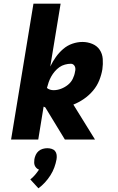

<svg xmlns="http://www.w3.org/2000/svg" viewBox="-20 -755 640 1039"><path d="M40 0 161 -735H308L252 -395Q265 -422 282 -446Q299 -470 321.5 -489.5Q344 -509 371.5 -518.5Q399 -528 426 -528Q454 -528 479.5 -517.5Q505 -507 519.5 -485.5Q534 -464 536 -436Q538 -408 534 -380Q529 -350 517 -320Q505 -290 483.5 -264.5Q462 -239 434.5 -220Q407 -201 377 -189L494 0H331L225 -174Q223 -175 220.5 -176Q218 -177 216 -178L187 0ZM270 -267Q290 -267 310 -274.5Q330 -282 347 -295.5Q364 -309 373.5 -328Q383 -347 386 -367Q388 -374 388 -381.5Q388 -389 385 -395.5Q382 -402 376.5 -406Q371 -410 364 -410Q348 -410 331.5 -405.5Q315 -401 301.5 -391.5Q288 -382 276.5 -368.5Q265 -355 257 -340.5Q249 -326 243.5 -310.5Q238 -295 234 -279Q241 -273 250.5 -270Q260 -267 270 -267ZM188 264 144 216Q158 205 169.5 191.5Q181 178 191 163Q183 160 177 154Q171 148 168 140.5Q165 133 165 124.5Q165 116 166 107Q168 95 173.5 83Q179 71 189 62.5Q199 54 211.5 50.5Q224 47 236 47Q248 47 259.5 50.5Q271 54 278 62.5Q285 71 286.5 83Q288 95 286 107Q282 129 274 151Q266 173 253 193.5Q240 214 223.5 232Q207 250 188 264Z"/></svg>

Font: Iosevka Heavy Extended
Style: Italic
Weight: 900
Width: 7
Italic angle: -9°
Monospace: yes
Designer: Belleve Invis
Foundry: Belleve Invis
Version: Version 32.5.0; ttfautohint (v1.8.4)